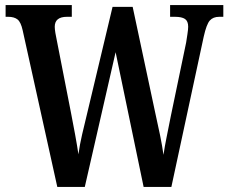

<svg xmlns="http://www.w3.org/2000/svg" viewBox="-20 -734 897 754"><path d="M69 -615Q62 -647 49 -657.5Q36 -668 12 -668H2V-714H262V-668H243Q195 -668 195 -629Q195 -620 197.5 -604.5Q200 -589 203 -576L259 -290Q267 -249 275 -205.5Q283 -162 288 -128Q293 -165 302.5 -206Q312 -247 324 -296L422 -707H501L589 -294Q600 -245 608.5 -203.5Q617 -162 622 -126Q627 -160 634.5 -196.5Q642 -233 651 -279L711 -567Q713 -580 716 -599.5Q719 -619 719 -629Q719 -651 706.5 -659.5Q694 -668 667 -668H648V-714H857V-668H841Q817 -668 804 -653.5Q791 -639 780 -590L653 0H544L434 -529L313 0H205Z"/></svg>

Font: Noto Serif Myanmar ExtraCondensed SemiBold
Style: Regular
Weight: 600
Width: 2
Designer: Ben Mitchell and the Monotype Design Team
Foundry: Monotype Imaging Inc.
Version: Version 2.106; ttfautohint (v1.8.4.7-5d5b)